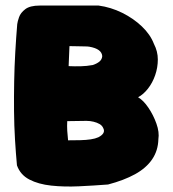

<svg xmlns="http://www.w3.org/2000/svg" viewBox="-20 -669 621 691"><path d="M369 -5Q317 -1 264 1.5Q211 4 164.5 -1Q118 -6 85.5 -23Q53 -40 41 -74Q37 -117 34 -166.5Q31 -216 30.5 -269Q30 -322 31 -375.5Q32 -429 35 -481.5Q38 -534 42 -582Q43 -591 48.5 -607Q54 -623 71 -636Q88 -649 123 -649H335Q379 -643 419.5 -623Q460 -603 490.5 -574Q521 -545 534 -511Q548 -484 548 -455Q548 -426 538.5 -398.5Q529 -371 512.5 -350Q496 -329 477 -319Q496 -308 514 -281.5Q532 -255 543 -224Q554 -193 550 -168Q549 -127 527.5 -95.5Q506 -64 466 -42Q426 -20 369 -5ZM225 -164Q248 -164 269 -164.5Q290 -165 306.5 -167.5Q323 -170 334 -175Q361 -189 352 -207Q348 -217 338.5 -222.5Q329 -228 316.5 -231Q304 -234 291 -234L222 -233Q221 -216 222 -198.5Q223 -181 225 -164ZM227 -431Q249 -430 270.5 -430.5Q292 -431 314 -435Q329 -440 338 -447.5Q347 -455 348 -467Q347 -480 335.5 -488.5Q324 -497 301 -501Q295 -502 283.5 -502Q272 -502 258.5 -502.5Q245 -503 230 -503Z"/></svg>

Font: Sour Gummy Black
Style: Regular
Weight: 900
Version: Version 1.000